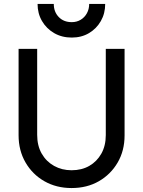

<svg xmlns="http://www.w3.org/2000/svg" viewBox="-20 -941 723 971"><path d="M342 10Q265 10 204.5 -24.5Q144 -59 109 -119.5Q74 -180 74 -257V-694H168V-259Q168 -204 191 -164Q214 -124 253.5 -102Q293 -80 342 -80Q393 -80 431.5 -102Q470 -124 492.5 -164Q515 -204 515 -258V-694H610V-256Q610 -179 575 -119Q540 -59 480 -24.5Q420 10 342 10ZM512 -921Q512 -873 490 -834.5Q468 -796 430 -773.5Q392 -751 343 -751Q293 -751 254 -773.5Q215 -796 192.5 -834.5Q170 -873 170 -921H252Q252 -881 277 -855Q302 -829 343 -829Q368 -829 388 -841Q408 -853 419.5 -874Q431 -895 431 -921Z"/></svg>

Font: Outfit Thin
Style: Regular
Weight: 400
Version: Version 1.100;gftools[0.9.27]